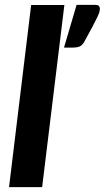

<svg xmlns="http://www.w3.org/2000/svg" viewBox="-20 -766 429 786"><path d="M369.5 -746Q382 -746 385.5 -740.8Q389 -735.5 389 -730Q389 -725.5 387.5 -719Q386 -712.5 379.5 -698.2Q373 -684 360 -659.5Q347 -635 324.5 -594Q315.5 -579 304.2 -575Q293 -571 276 -571H242L293.5 -746ZM17 0 107.5 -745.5H243.5L152.5 0Z"/></svg>

Font: Lato Heavy
Style: Italic
Weight: 800
Italic angle: -7°
Designer: Lukasz Dziedzic
Foundry: tyPoland Lukasz Dziedzic
Version: Version 2.007; 2014-02-27